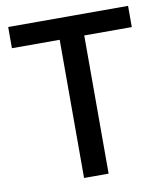

<svg xmlns="http://www.w3.org/2000/svg" viewBox="-81 -781 726 847"><g transform="rotate(-10 282.0 -357.0)"><path d="M337 0V-619H550V-714H13V-619H227V0Z"/></g></svg>

Font: Noto Sans Lisu Medium
Style: Regular
Weight: 500
Designer: Monotype Design Team. David Williams.
Foundry: Monotype Imaging Inc.
Version: Version 2.102